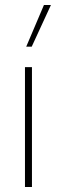

<svg xmlns="http://www.w3.org/2000/svg" viewBox="-20 -749 228 769"><path d="M156 -729H184L107 -562H85ZM80 -480H108V0H80Z"/></svg>

Font: Prompt Thin
Style: Regular
Weight: 250
Designer: Katatrad Team
Foundry: CadsonDemak
Version: Version 1.001